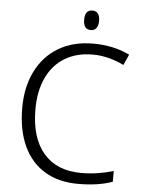

<svg xmlns="http://www.w3.org/2000/svg" viewBox="-60 -942 743 999"><g transform="rotate(5 311.5 -442.5)"><path d="M343 -844Q343 -895 382 -895Q401 -895 411 -882Q421 -869 421 -844Q421 -820 411 -806.5Q401 -793 382 -793Q343 -793 343 -844ZM62 -359Q62 -468 103 -550.5Q144 -633 220.5 -678.5Q297 -724 401 -724Q507 -724 592 -683L567 -627Q484 -667 404 -667Q320 -667 258.5 -630Q197 -593 164 -523Q131 -453 131 -358Q131 -209 200 -128.5Q269 -48 397 -48Q481 -48 565 -73V-17Q492 10 385 10Q284 10 211.5 -33.5Q139 -77 100.5 -160Q62 -243 62 -359Z"/></g></svg>

Font: OpenSansMMV
Style: Light
Weight: 300
Foundry: Ascender Corporation
Version: Version 4.001